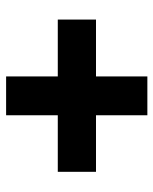

<svg xmlns="http://www.w3.org/2000/svg" viewBox="43 -603 502 628"><g transform="rotate(90 294.0 -289.0)"><path d="M230 -58V-520H357V-58ZM44 -227V-352H542V-227Z"/></g></svg>

Font: DM Sans 9pt Black
Style: Regular
Weight: 900
Version: Version 4.004;gftools[0.9.30]